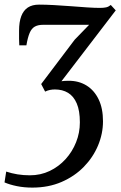

<svg xmlns="http://www.w3.org/2000/svg" viewBox="-24 -584 538 851"><path d="M119.5 247.5Q82.5 247.5 50.8 241Q19 234.5 -4 224.5L3.5 176.5Q27.5 184.5 53.8 188.8Q80 193 108.5 193Q156 193 196.2 173.8Q236.5 154.5 266.5 121.5Q296.5 88.5 313.2 46.5Q330 4.5 330 -41.5Q330 -93.5 316.2 -125.5Q302.5 -157.5 277.8 -172.5Q253 -187.5 219.5 -187.5Q208.5 -187.5 198 -185.5Q187.5 -183.5 176 -178L158.5 -211.5L307 -408L371 -474Q346.5 -474 320 -474Q293.5 -474 267 -474Q240.5 -474 214.8 -474Q189 -474 166 -474Q144.5 -474 130.2 -466Q116 -458 107.5 -438.2Q99 -418.5 93 -383H61.5Q61 -394.5 60.5 -412Q60 -429.5 60.5 -448Q60.5 -486.5 70.2 -512.2Q80 -538 99.5 -550.8Q119 -563.5 149 -563.5Q178 -563.5 215 -561.5Q252 -559.5 290.2 -556.5Q328.5 -553.5 362.2 -551.2Q396 -549 418.5 -549Q436 -549 446.8 -551.5Q457.5 -554 467 -562L489 -538L248.5 -224Q255 -225 262.5 -225.5Q270 -226 281 -226Q325.5 -226 359.8 -204.8Q394 -183.5 413.2 -143.5Q432.5 -103.5 432.5 -46.5Q432.5 8.5 410.5 61Q388.5 113.5 347.5 155.5Q306.5 197.5 248.8 222.5Q191 247.5 119.5 247.5Z"/></svg>

Font: Merriweather 28pt
Style: Italic
Weight: 400
Italic angle: -7.8°
Version: Version 2.101